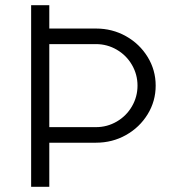

<svg xmlns="http://www.w3.org/2000/svg" viewBox="-20 -720 680 740"><path d="M580 -390Q580 -330 549 -279.5Q518 -229 465.5 -199.5Q413 -170 350 -170H170V0H100V-700H170V-610H350Q413 -610 465.5 -580.5Q518 -551 549 -500.5Q580 -450 580 -390ZM510 -390Q510 -433 488.5 -470Q467 -507 430 -528.5Q393 -550 350 -550H170V-230H350Q393 -230 430 -251.5Q467 -273 488.5 -310Q510 -347 510 -390Z"/></svg>

Font: Goli Light
Style: Regular
Weight: 300
Designer: jaikishan Patel
Foundry: MagicType
Version: Version 1.000